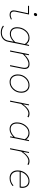

<svg xmlns="http://www.w3.org/2000/svg" viewBox="1922 -2644 956 4840"><g transform="rotate(90 2400.0 -224.0)"><path d="M351 12Q301 12 271.5 -14.5Q242 -41 242 -94Q242 -115 248 -142L314 -452H124L130 -478H346L274 -134Q270 -115 270 -98Q270 -14 356 -14Q399 -14 462 -44L472 -22Q404 12 351 12ZM342 -600Q308 -600 308 -634Q308 -653 321.5 -667.5Q335 -682 352 -682Q386 -682 386 -648Q386 -629 372.5 -614.5Q359 -600 342 -600Z M796 234Q696 234 626 178L644 156Q705 208 800 208Q882 208 936.5 164.5Q991 121 1006 42L1030 -84H1026Q933 6 836 6Q758 6 712 -40.5Q666 -87 666 -174Q666 -301 743.5 -395.5Q821 -490 934 -490Q1042 -490 1092 -410H1096L1114 -478H1138L1032 52Q1014 141 951 187.5Q888 234 796 234ZM838 -20Q936 -20 1038 -128L1090 -372Q1029 -464 932 -464Q833 -464 763.5 -377Q694 -290 694 -180Q694 -101 732 -60.5Q770 -20 838 -20Z M1252 0 1348 -478H1372L1354 -368H1358Q1418 -426 1473 -458Q1528 -490 1596 -490Q1659 -490 1688.5 -458.5Q1718 -427 1718 -374Q1718 -337 1708 -290L1650 0H1622L1680 -288Q1690 -338 1690 -370Q1690 -415 1665 -439.5Q1640 -464 1592 -464Q1479 -464 1346 -324L1280 0Z M2046 12Q1958 12 1907 -45Q1856 -102 1856 -194Q1856 -316 1936.5 -403Q2017 -490 2128 -490Q2216 -490 2267 -433Q2318 -376 2318 -284Q2318 -162 2237.5 -75Q2157 12 2046 12ZM2048 -14Q2144 -14 2217 -93Q2290 -172 2290 -278Q2290 -363 2246.5 -413.5Q2203 -464 2126 -464Q2030 -464 1957 -385Q1884 -306 1884 -200Q1884 -115 1927.5 -64.5Q1971 -14 2048 -14Z M2516 0 2612 -478H2636L2610 -334H2614Q2726 -490 2842 -490Q2900 -490 2940 -462L2924 -438Q2889 -462 2839 -462Q2727 -462 2600 -280L2544 0Z M3236 12Q3158 12 3112 -35Q3066 -82 3066 -170Q3066 -299 3143.5 -394.5Q3221 -490 3334 -490Q3442 -490 3492 -410H3496L3514 -478H3538L3442 0H3418L3430 -78H3426Q3333 12 3236 12ZM3238 -14Q3336 -14 3438 -122L3490 -372Q3429 -464 3332 -464Q3233 -464 3163.5 -376Q3094 -288 3094 -176Q3094 -95 3132 -54.5Q3170 -14 3238 -14Z M3716 0 3812 -478H3836L3810 -334H3814Q3926 -490 4042 -490Q4100 -490 4140 -462L4124 -438Q4089 -462 4039 -462Q3927 -462 3800 -280L3744 0Z M4472 12Q4379 12 4327.5 -42Q4276 -96 4276 -190Q4276 -317 4355.5 -403.5Q4435 -490 4544 -490Q4626 -490 4671 -439.5Q4716 -389 4716 -309Q4716 -267 4706 -242H4308Q4304 -221 4304 -192Q4304 -112 4349 -63Q4394 -14 4474 -14Q4575 -14 4654 -86L4670 -64Q4634 -32 4582 -10Q4530 12 4472 12ZM4540 -464Q4466 -464 4401.5 -409Q4337 -354 4314 -268H4683Q4688 -291 4688 -312Q4688 -381 4648.5 -422.5Q4609 -464 4540 -464Z"/></g></svg>

Font: TypoPRO Source Code Pro
Style: Italic
Weight: 200
Italic angle: -11°
Monospace: yes
Designer: Paul D. Hunt, Teo Tuominen
Foundry: Adobe Systems Incorporated
Version: Version 1.030;PS 1.0;hotconv 1.0.84;makeotf.lib2.5.63406